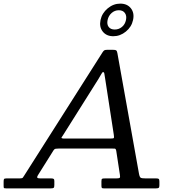

<svg xmlns="http://www.w3.org/2000/svg" viewBox="-70 -1040 990 1060"><path d="M555.5 -840Q517.5 -840 497.2 -865.8Q477 -891.5 485 -929.5Q493 -967.5 524.5 -993.8Q556 -1020 594 -1020Q632.5 -1020 652.8 -994Q673 -968 664.5 -929.5Q656.5 -891.5 625 -865.8Q593.5 -840 555.5 -840ZM563.5 -877Q586 -877 603.2 -891.2Q620.5 -905.5 625.5 -929.5Q630.5 -953 619.5 -968.2Q608.5 -983.5 586 -983.5Q563.5 -983.5 546.2 -968.2Q529 -953 524 -929.5Q519 -905.5 530 -891.2Q541 -877 563.5 -877ZM-50 -17V-36Q-50 -47 -48 -51Q-46 -55 -35 -55H39Q53 -55 56.2 -59.5Q59.5 -64 64.5 -72L496 -751Q500.5 -758 504.8 -761.5Q509 -765 521.5 -765H554Q567.5 -765 571.8 -761.8Q576 -758.5 578 -747L697.5 -80Q701 -62 707.2 -58.5Q713.5 -55 735 -55H793Q804 -55 807 -51.8Q810 -48.5 810 -37V-17Q810 -6 806.2 -3Q802.5 0 791 0H503Q493.5 0 491.8 -3.5Q490 -7 490 -16.5V-39Q490 -51 493.8 -53Q497.5 -55 509.5 -55H570Q586.5 -55 590.5 -58Q594.5 -61 592 -75L572 -206Q570 -219 563.8 -219.5Q557.5 -220 543 -220H256Q243.5 -220 236.8 -218.8Q230 -217.5 225.5 -210L139 -72Q134 -64 135.8 -59.5Q137.5 -55 153 -55H213Q221.5 -55 225.8 -52.5Q230 -50 230 -41V-19Q230 -6.5 226.5 -3.2Q223 0 210 0H-36Q-47.5 0 -48.8 -3Q-50 -6 -50 -17ZM473.5 -604 281.5 -299Q274 -287 269.8 -281Q265.5 -275 289 -275H538Q557 -275 558.8 -278.5Q560.5 -282 558 -298L510.5 -606Q507.5 -625.5 506 -633.8Q504.5 -642 499 -642Q495 -642 489 -630.5Q483 -619 473.5 -604Z"/></svg>

Font: Besley*
Style: Italic
Weight: 400
Italic angle: -13°
Designer: Owen Earl
Foundry: indestructible type*
Version: Version 2.000; ttfautohint (v1.8.3)